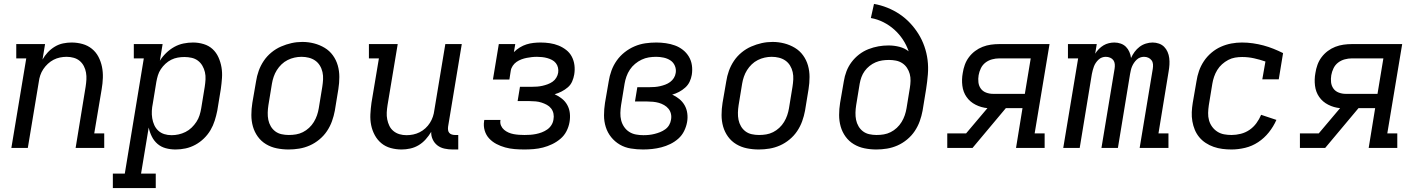

<svg xmlns="http://www.w3.org/2000/svg" viewBox="-20 -755 7240 980"><path d="M38 0 114 -457H63V-530H210L197 -451Q208 -471 224 -488Q240 -505 260 -517Q280 -529 302 -533.5Q324 -538 345 -538Q374 -538 401 -530.5Q428 -523 449 -506Q470 -489 482.5 -465Q495 -441 500.5 -414Q506 -387 505 -358Q504 -329 499 -300L461 -74H512V0H366L417 -312Q420 -331 421 -349Q422 -367 419 -384.5Q416 -402 408 -417.5Q400 -433 387 -444Q374 -455 356.5 -460Q339 -465 320 -465Q303 -465 286 -461.5Q269 -458 253.5 -450Q238 -442 224.5 -429.5Q211 -417 201 -402Q191 -387 185.5 -370.5Q180 -354 178 -337L122 0Z M556 205V131H617L714 -457H663V-530H810L796 -445Q809 -466 828 -484.5Q847 -503 869.5 -515.5Q892 -528 916.5 -533Q941 -538 965 -538Q965 -538 965 -538Q965 -538 966 -538Q993 -538 1019.5 -530Q1046 -522 1065 -504.5Q1084 -487 1095 -462.5Q1106 -438 1110.5 -411.5Q1115 -385 1113 -356.5Q1111 -328 1107 -300L1089 -190Q1084 -165 1076 -139.5Q1068 -114 1054.5 -91Q1041 -68 1021 -48.5Q1001 -29 977 -16Q953 -3 927.5 2.5Q902 8 876 8Q850 8 826 1.5Q802 -5 784 -20.5Q766 -36 755 -58Q744 -80 739 -104L700 131H775V205ZM856 -65Q874 -65 892 -69Q910 -73 927 -81.5Q944 -90 958 -103.5Q972 -117 982.5 -133Q993 -149 998.5 -166.5Q1004 -184 1007 -202L1025 -312Q1028 -331 1029 -350Q1030 -369 1026 -386.5Q1022 -404 1013 -419.5Q1004 -435 990 -445.5Q976 -456 958 -460Q940 -464 921 -464Q904 -464 887 -461Q870 -458 854 -450Q838 -442 824.5 -429.5Q811 -417 801 -402Q791 -387 786 -370.5Q781 -354 778 -337L760 -227Q756 -208 755 -189Q754 -170 757 -151.5Q760 -133 767.5 -116.5Q775 -100 788 -88Q801 -76 818.5 -70.5Q836 -65 856 -65Z M1453 8Q1422 8 1392.5 2Q1363 -4 1338 -19Q1313 -34 1296 -57.5Q1279 -81 1271 -109Q1263 -137 1263 -168Q1263 -199 1268 -230L1287 -340Q1291 -367 1300.5 -393.5Q1310 -420 1326 -444Q1342 -468 1365 -487Q1388 -506 1414.5 -517.5Q1441 -529 1468 -535Q1495 -541 1523 -541Q1554 -541 1583 -533.5Q1612 -526 1637 -511Q1662 -496 1679 -472.5Q1696 -449 1704 -421Q1712 -393 1712 -362Q1712 -331 1707 -300L1689 -190Q1684 -163 1674.5 -136.5Q1665 -110 1649 -86Q1633 -62 1610 -43Q1587 -24 1561 -12.5Q1535 -1 1507.5 3.5Q1480 8 1453 8ZM1454 -66Q1473 -66 1491 -69Q1509 -72 1526 -80.5Q1543 -89 1557.5 -102.5Q1572 -116 1582 -132.5Q1592 -149 1598 -166.5Q1604 -184 1607 -202L1625 -312Q1628 -331 1629 -350Q1630 -369 1626 -387Q1622 -405 1612.5 -420.5Q1603 -436 1588.5 -446Q1574 -456 1556 -460.5Q1538 -465 1519 -465Q1501 -465 1483 -461Q1465 -457 1448 -448.5Q1431 -440 1417 -426.5Q1403 -413 1393 -397Q1383 -381 1377 -363.5Q1371 -346 1368 -328L1350 -218Q1347 -199 1346.5 -180Q1346 -161 1349.5 -143.5Q1353 -126 1362 -110.5Q1371 -95 1385 -84.5Q1399 -74 1417 -70Q1435 -66 1454 -66Z M2030 8Q2001 8 1974 0.5Q1947 -7 1926.5 -24Q1906 -41 1893 -65Q1880 -89 1874.5 -116Q1869 -143 1870.5 -172Q1872 -201 1876 -230L1914 -457H1863V-530H2010L1958 -218Q1955 -199 1954 -181Q1953 -163 1956.5 -145.5Q1960 -128 1967.5 -112.5Q1975 -97 1988.5 -86Q2002 -75 2019 -70Q2036 -65 2055 -65Q2072 -65 2089 -68.5Q2106 -72 2122 -80Q2138 -88 2151.5 -100.5Q2165 -113 2174.5 -128Q2184 -143 2189.5 -159.5Q2195 -176 2197 -193L2253 -530H2337L2267 -108Q2266 -99 2267 -91Q2268 -83 2273 -77Q2278 -71 2286 -68.5Q2294 -66 2302 -66H2319V8H2290Q2269 8 2248.5 3.5Q2228 -1 2212.5 -13Q2197 -25 2188.5 -43.5Q2180 -62 2181 -82Q2169 -62 2153 -44Q2137 -26 2117 -14Q2097 -2 2074.5 3Q2052 8 2030 8Z M2657 8Q2632 8 2607 6Q2582 4 2558.5 -2.5Q2535 -9 2514 -20Q2493 -31 2477 -48Q2461 -65 2454 -88.5Q2447 -112 2451 -137Q2451 -138 2451.5 -140Q2452 -142 2452 -143H2535Q2535 -143 2534.5 -142Q2534 -141 2534 -140Q2532 -126 2537.5 -113.5Q2543 -101 2553 -92.5Q2563 -84 2575.5 -78.5Q2588 -73 2601.5 -70.5Q2615 -68 2629 -67Q2643 -66 2657 -66Q2672 -66 2686.5 -67Q2701 -68 2716 -71Q2731 -74 2745.5 -79.5Q2760 -85 2773 -94Q2786 -103 2794.5 -116.5Q2803 -130 2805 -145Q2808 -160 2805 -175Q2802 -190 2793 -201.5Q2784 -213 2771 -220Q2758 -227 2744 -231.5Q2730 -236 2714.5 -237.5Q2699 -239 2683 -239H2622L2634 -312H2695Q2709 -312 2722 -313Q2735 -314 2748.5 -317Q2762 -320 2775.5 -325Q2789 -330 2800.5 -338Q2812 -346 2819.5 -358.5Q2827 -371 2829 -384Q2831 -397 2828 -410Q2825 -423 2817 -433Q2809 -443 2797.5 -449Q2786 -455 2773.5 -458.5Q2761 -462 2747.5 -463.5Q2734 -465 2721 -465Q2707 -465 2694 -463.5Q2681 -462 2668 -459.5Q2655 -457 2641.5 -452Q2628 -447 2616.5 -439Q2605 -431 2597 -419Q2589 -407 2587 -394L2580 -349H2496L2526 -530H2610L2603 -489Q2617 -503 2633.5 -513Q2650 -523 2667.5 -528.5Q2685 -534 2703.5 -536Q2722 -538 2739 -538Q2763 -538 2786.5 -534.5Q2810 -531 2831 -522.5Q2852 -514 2870 -500Q2888 -486 2898.5 -466Q2909 -446 2912 -422.5Q2915 -399 2911 -375Q2908 -357 2900.5 -339.5Q2893 -322 2878.5 -309.5Q2864 -297 2846.5 -288Q2829 -279 2811 -274Q2831 -265 2848 -251.5Q2865 -238 2875.5 -219Q2886 -200 2888.5 -177.5Q2891 -155 2887 -132Q2883 -108 2871.5 -85.5Q2860 -63 2840.5 -46.5Q2821 -30 2798 -19Q2775 -8 2751.5 -2Q2728 4 2704 6Q2680 8 2657 8Z M3262 8Q3231 8 3200 3Q3169 -2 3143.5 -17Q3118 -32 3099.5 -55Q3081 -78 3072 -106.5Q3063 -135 3063 -166.5Q3063 -198 3068 -230L3087 -340Q3091 -367 3101 -394.5Q3111 -422 3128 -446Q3145 -470 3168.5 -488.5Q3192 -507 3219 -518.5Q3246 -530 3274 -534Q3302 -538 3330 -538Q3354 -538 3378.5 -534.5Q3403 -531 3425 -523Q3447 -515 3465.5 -500.5Q3484 -486 3496 -466Q3508 -446 3511.5 -422Q3515 -398 3511 -373Q3508 -355 3500 -338Q3492 -321 3477.5 -308Q3463 -295 3446 -286Q3429 -277 3411 -272Q3411 -272 3411 -272Q3411 -272 3411 -272Q3431 -263 3447.5 -249.5Q3464 -236 3474.5 -217.5Q3485 -199 3488 -176.5Q3491 -154 3487 -132Q3483 -109 3472 -86.5Q3461 -64 3442.5 -47.5Q3424 -31 3401.5 -20Q3379 -9 3355.5 -3Q3332 3 3308.5 5.5Q3285 8 3262 8ZM3264 -65Q3279 -65 3293 -66.5Q3307 -68 3321 -71.5Q3335 -75 3349 -80.5Q3363 -86 3375.5 -95Q3388 -104 3395.5 -117Q3403 -130 3405 -144Q3408 -160 3404.5 -174.5Q3401 -189 3392 -200Q3383 -211 3370 -218.5Q3357 -226 3343 -230Q3329 -234 3313.5 -235.5Q3298 -237 3283 -237H3221L3233 -310H3295Q3308 -310 3321.5 -311Q3335 -312 3348.5 -315Q3362 -318 3375.5 -323Q3389 -328 3400.5 -336.5Q3412 -345 3419.5 -357Q3427 -369 3429 -383Q3432 -402 3424.5 -419.5Q3417 -437 3401.5 -447Q3386 -457 3367 -461Q3348 -465 3329 -465Q3310 -465 3291.5 -462Q3273 -459 3255 -450.5Q3237 -442 3221.5 -429Q3206 -416 3195 -399.5Q3184 -383 3177.5 -364.5Q3171 -346 3168 -328L3150 -218Q3147 -198 3146.5 -178.5Q3146 -159 3150.5 -141Q3155 -123 3165.5 -107.5Q3176 -92 3191.5 -82Q3207 -72 3226 -68.5Q3245 -65 3264 -65Z M3853 8Q3822 8 3792.5 2Q3763 -4 3738 -19Q3713 -34 3696 -57.5Q3679 -81 3671 -109Q3663 -137 3663 -168Q3663 -199 3668 -230L3687 -340Q3691 -367 3700.5 -393.5Q3710 -420 3726 -444Q3742 -468 3765 -487Q3788 -506 3814.5 -517.5Q3841 -529 3868 -535Q3895 -541 3923 -541Q3954 -541 3983 -533.5Q4012 -526 4037 -511Q4062 -496 4079 -472.5Q4096 -449 4104 -421Q4112 -393 4112 -362Q4112 -331 4107 -300L4089 -190Q4084 -163 4074.5 -136.5Q4065 -110 4049 -86Q4033 -62 4010 -43Q3987 -24 3961 -12.5Q3935 -1 3907.5 3.5Q3880 8 3853 8ZM3854 -66Q3873 -66 3891 -69Q3909 -72 3926 -80.5Q3943 -89 3957.5 -102.5Q3972 -116 3982 -132.5Q3992 -149 3998 -166.5Q4004 -184 4007 -202L4025 -312Q4028 -331 4029 -350Q4030 -369 4026 -387Q4022 -405 4012.5 -420.5Q4003 -436 3988.5 -446Q3974 -456 3956 -460.5Q3938 -465 3919 -465Q3901 -465 3883 -461Q3865 -457 3848 -448.5Q3831 -440 3817 -426.5Q3803 -413 3793 -397Q3783 -381 3777 -363.5Q3771 -346 3768 -328L3750 -218Q3747 -199 3746.5 -180Q3746 -161 3749.5 -143.5Q3753 -126 3762 -110.5Q3771 -95 3785 -84.5Q3799 -74 3817 -70Q3835 -66 3854 -66Z M4453 8Q4422 8 4392.5 2Q4363 -4 4338 -19Q4313 -34 4296 -57.5Q4279 -81 4271 -109Q4263 -137 4263 -168Q4263 -199 4268 -230L4287 -340Q4291 -366 4300.5 -391Q4310 -416 4326.5 -438Q4343 -460 4365 -477Q4387 -494 4412.5 -504Q4438 -514 4463.5 -518.5Q4489 -523 4515 -523Q4544 -523 4571 -516Q4598 -509 4618 -493Q4607 -525 4588.5 -553Q4570 -581 4545 -603.5Q4520 -626 4489.5 -641.5Q4459 -657 4425 -663L4441 -735Q4476 -729 4509.5 -715.5Q4543 -702 4572 -682.5Q4601 -663 4625 -637.5Q4649 -612 4667.5 -582.5Q4686 -553 4698 -519Q4710 -485 4714.5 -449Q4719 -413 4716 -375.5Q4713 -338 4707 -300L4689 -190Q4684 -163 4674.5 -136.5Q4665 -110 4649 -86Q4633 -62 4610 -43Q4587 -24 4561 -12.5Q4535 -1 4507.5 3.5Q4480 8 4453 8ZM4454 -66Q4473 -66 4491 -69Q4509 -72 4526 -80.5Q4543 -89 4557.5 -102.5Q4572 -116 4582 -132.5Q4592 -149 4598 -166.5Q4604 -184 4607 -202L4624 -306Q4627 -324 4627.5 -342.5Q4628 -361 4623.5 -377.5Q4619 -394 4609.5 -408.5Q4600 -423 4585.5 -432.5Q4571 -442 4553.5 -445.5Q4536 -449 4518 -449H4517Q4500 -449 4483 -446.5Q4466 -444 4449.5 -437Q4433 -430 4418.5 -418.5Q4404 -407 4393.5 -392.5Q4383 -378 4377 -361.5Q4371 -345 4368 -328L4350 -218Q4347 -199 4346.5 -180Q4346 -161 4349.5 -143.5Q4353 -126 4362 -110.5Q4371 -95 4385 -84.5Q4399 -74 4417 -70Q4435 -66 4454 -66Z M4815 0V-74H4911L5020 -203Q4988 -206 4959.5 -220.5Q4931 -235 4913.5 -260Q4896 -285 4892 -317.5Q4888 -350 4894 -382Q4897 -403 4904.5 -424Q4912 -445 4925.5 -463Q4939 -481 4957 -494.5Q4975 -508 4995.5 -516Q5016 -524 5037.5 -527Q5059 -530 5080 -530H5337L5261 -74H5312V0H5166L5199 -203H5114L4944 0ZM5211 -276 5241 -457H5080Q5062 -457 5043.5 -452Q5025 -447 5010 -435.5Q4995 -424 4986.5 -406.5Q4978 -389 4975 -371Q4972 -353 4974 -335Q4976 -317 4986 -303Q4996 -289 5013 -282.5Q5030 -276 5048 -276Z M5407 0 5483 -457H5431V-530H5578L5570 -481Q5578 -494 5589 -505Q5600 -516 5612.5 -523.5Q5625 -531 5639.5 -534.5Q5654 -538 5668 -538Q5685 -538 5700.5 -532.5Q5716 -527 5727 -516Q5738 -505 5744.5 -490Q5751 -475 5753 -459Q5760 -475 5771 -490Q5782 -505 5796.5 -516Q5811 -527 5828.5 -532.5Q5846 -538 5863 -538Q5880 -538 5895.5 -532.5Q5911 -527 5922 -516Q5933 -505 5939.5 -490Q5946 -475 5948 -458.5Q5950 -442 5949 -425Q5948 -408 5945 -391L5893 -74H5944V0H5797L5864 -404Q5866 -416 5865 -427.5Q5864 -439 5857.5 -447.5Q5851 -456 5841 -460.5Q5831 -465 5819 -465Q5809 -465 5799.5 -461.5Q5790 -458 5782 -450.5Q5774 -443 5768 -434Q5762 -425 5758 -415.5Q5754 -406 5752 -396.5Q5750 -387 5748 -377L5686 0H5602L5669 -404Q5671 -416 5670 -427.5Q5669 -439 5663 -447.5Q5657 -456 5646.5 -460.5Q5636 -465 5624 -465Q5614 -465 5604.5 -461.5Q5595 -458 5587 -450.5Q5579 -443 5573 -434Q5567 -425 5563.5 -415.5Q5560 -406 5557.5 -396.5Q5555 -387 5553 -377L5491 0Z M6266 8Q6242 8 6219 5Q6196 2 6174.5 -5.5Q6153 -13 6134 -25.5Q6115 -38 6101 -55Q6087 -72 6078.5 -92.5Q6070 -113 6066 -136Q6062 -159 6063 -182.5Q6064 -206 6068 -230L6087 -340Q6091 -367 6100 -393Q6109 -419 6125 -443Q6141 -467 6163.5 -486Q6186 -505 6212 -516.5Q6238 -528 6265 -533Q6292 -538 6319 -538Q6347 -538 6375 -534Q6403 -530 6429 -523Q6455 -516 6480 -506Q6505 -496 6529 -484L6507 -350H6423L6439 -441Q6410 -451 6380.5 -457.5Q6351 -464 6320 -464Q6302 -464 6284 -461Q6266 -458 6249 -449Q6232 -440 6217.5 -427Q6203 -414 6193 -397.5Q6183 -381 6177 -363.5Q6171 -346 6168 -328L6150 -218Q6147 -198 6146.5 -178.5Q6146 -159 6151 -141Q6156 -123 6167 -108Q6178 -93 6193.5 -83Q6209 -73 6227.5 -69.5Q6246 -66 6266 -66Q6289 -66 6313 -72Q6337 -78 6357.5 -92Q6378 -106 6393 -126.5Q6408 -147 6417 -169L6495 -143Q6480 -109 6456.5 -79.5Q6433 -50 6402 -29.5Q6371 -9 6335.5 -0.5Q6300 8 6266 8Z M6615 0V-74H6711L6820 -203Q6788 -206 6759.5 -220.5Q6731 -235 6713.5 -260Q6696 -285 6692 -317.5Q6688 -350 6694 -382Q6697 -403 6704.5 -424Q6712 -445 6725.5 -463Q6739 -481 6757 -494.5Q6775 -508 6795.5 -516Q6816 -524 6837.5 -527Q6859 -530 6880 -530H7137L7061 -74H7112V0H6966L6999 -203H6914L6744 0ZM7011 -276 7041 -457H6880Q6862 -457 6843.5 -452Q6825 -447 6810 -435.5Q6795 -424 6786.5 -406.5Q6778 -389 6775 -371Q6772 -353 6774 -335Q6776 -317 6786 -303Q6796 -289 6813 -282.5Q6830 -276 6848 -276Z"/></svg>

Font: Iosevka Slab Extended
Style: Italic
Weight: 400
Width: 7
Italic angle: -9°
Monospace: yes
Designer: Belleve Invis
Foundry: Belleve Invis
Version: Version 11.1.0; ttfautohint (v1.8.3)